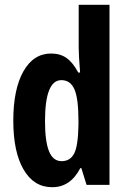

<svg xmlns="http://www.w3.org/2000/svg" viewBox="-20 -780 536 810"><path d="M441.9 0H345.2L323.2 -70.8H318.8Q277.3 9.8 200.2 9.8Q123 9.8 79.6 -64.5Q36.1 -138.7 36.1 -271Q36.1 -403.3 78.6 -478.8Q121.1 -554.2 195.8 -554.2Q233.4 -554.2 260.3 -535.6Q287.1 -517.1 310.1 -474.1H317.9Q312 -547.9 312 -578.1V-759.8H441.9ZM311 -270Q311 -363.8 294.2 -402.8Q277.3 -441.9 238.8 -441.9Q169.9 -441.9 169.9 -269Q169.9 -183.6 186.8 -141.8Q203.6 -100.1 240 -100.1Q276.4 -100.1 293 -132.6Q309.6 -165 311 -252.9Z"/></svg>

Font: Open Sans Hebrew Condensed
Style: Bold
Weight: 700
Width: 3
Foundry: Ascender Corporation, Yanek Iontef
Version: Version 2.001;PS 002.001;hotconv 1.0.70;makeotf.lib2.5.58329